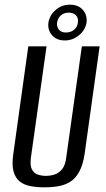

<svg xmlns="http://www.w3.org/2000/svg" viewBox="-20 -789 452 821"><path d="M170 12Q138 12 111 7Q84 2 65 -12.5Q46 -27 38 -55.5Q30 -84 37 -132L101 -591H179L112 -114Q108 -82 116 -65.5Q124 -49 140.5 -43Q157 -37 176 -37Q196 -37 214 -43Q232 -49 245.5 -65.5Q259 -82 263 -114L330 -591H406L342 -132Q335 -85 319.5 -56Q304 -27 281.5 -12.5Q259 2 230.5 7Q202 12 170 12ZM257 -616Q222 -616 202.5 -638.5Q183 -661 187 -692Q192 -724 218 -746.5Q244 -769 279 -769Q315 -769 334.5 -746.5Q354 -724 350 -692Q345 -661 318 -638.5Q291 -616 257 -616ZM262 -650Q283 -650 297 -662Q311 -674 313 -692Q316 -712 305 -723.5Q294 -735 274 -735Q254 -735 240.5 -723.5Q227 -712 224 -692Q222 -674 232 -662Q242 -650 262 -650Z"/></svg>

Font: Alumni Sans Thin Medium
Style: Italic
Weight: 500
Italic angle: -8°
Version: Version 1.016